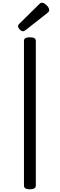

<svg xmlns="http://www.w3.org/2000/svg" viewBox="-20 -1392 445 1426"><path d="M202 14Q180 14 169 7Q158 0 158 -14V-1088Q158 -1102 169 -1108.5Q180 -1115 202 -1115Q224 -1115 235 -1108.5Q246 -1102 246 -1088V-14Q246 0 235 7Q224 14 202 14ZM151 -1160Q139 -1160 126.5 -1173Q114 -1186 114 -1196Q114 -1201 115.5 -1205Q117 -1209 123 -1215L271 -1361Q276 -1366 280.5 -1369Q285 -1372 292 -1372Q302 -1372 314.5 -1363Q327 -1354 336 -1342Q345 -1330 345 -1319Q345 -1312 342.5 -1307Q340 -1302 330 -1294L171 -1169Q164 -1165 159.5 -1162.5Q155 -1160 151 -1160Z"/></svg>

Font: Playwrite FR Moderne
Style: Regular
Weight: 400
Designer: Veronika Burian, José Scaglione
Foundry: TypeTogether
Version: Version 1.002